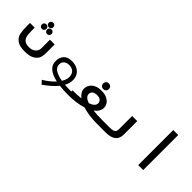

<svg xmlns="http://www.w3.org/2000/svg" viewBox="95 -1683 2810 2810"><g transform="rotate(45 1500.0 -278.0)"><path d="M60.5 -291V-351H158.5V-289.5Q158.5 -225 166 -184.8Q173.5 -144.5 204.2 -116.8Q235 -89 300.5 -89Q351.5 -89 382.8 -108.2Q414 -127.5 427.2 -152.8Q440.5 -178 440.5 -197V-384H539V-197Q539 -153.5 525.2 -111.5Q511.5 -69.5 458.5 -34.8Q405.5 0 300 0Q190 0 138 -39.8Q86 -79.5 73.2 -138Q60.5 -196.5 60.5 -291ZM253 -547.5Q253 -568 266.5 -581.2Q280 -594.5 300 -594.5Q320.5 -594.5 333.8 -581Q347 -567.5 347 -547.5Q347 -527.5 333.5 -514.2Q320 -501 300 -501Q280 -501 266.5 -514.2Q253 -527.5 253 -547.5ZM198.5 -459.5Q198.5 -479.5 212 -493Q225.5 -506.5 245 -506.5Q265 -506.5 278.8 -493Q292.5 -479.5 292.5 -459.5Q292.5 -439 279 -425.5Q265.5 -412 245 -412Q225 -412 211.8 -425.5Q198.5 -439 198.5 -459.5ZM305.5 -460Q305.5 -480 318.8 -493.5Q332 -507 352 -507Q372.5 -507 386 -493.5Q399.5 -480 399.5 -460Q399.5 -440 386 -426.2Q372.5 -412.5 352 -412.5Q332 -412.5 318.8 -426Q305.5 -439.5 305.5 -460Z M944.5 -22.5Q720 -71 720 -221Q720 -297 762 -344Q804 -391 893.5 -391Q954 -391 1000.5 -367.8Q1047 -344.5 1072.8 -302.2Q1098.5 -260 1098.5 -204.5Q1098.5 -139 1063 -73Q1122 -68 1201.5 -68V0Q1102 0 1020.5 -10Q982.5 37.5 933 80Q883.5 122.5 821 168.5L771 115.5Q877 52.5 944.5 -22.5ZM989.5 -82.5Q1028 -143.5 1028 -198Q1028 -257.5 994.2 -289.8Q960.5 -322 900 -322Q871 -322 846 -311.2Q821 -300.5 805.8 -278.5Q790.5 -256.5 790.5 -224Q790.5 -165 845.5 -131.2Q900.5 -97.5 989.5 -82.5Z M1373.5 -102.5Q1337.5 -129.5 1318.2 -162.5Q1299 -195.5 1299 -233Q1299 -271 1320.5 -307.2Q1342 -343.5 1388 -367.2Q1434 -391 1503 -391Q1570.5 -391 1616.2 -368.5Q1662 -346 1684 -311.2Q1706 -276.5 1706 -240.5Q1706 -200.5 1685.2 -165.8Q1664.5 -131 1626 -102.5Q1701 -93.5 1801.5 -93.5V0Q1716 0 1639.2 -10.5Q1562.5 -21 1499.5 -41.5Q1372.5 0 1198.5 0V-93.5Q1299.5 -93.5 1373.5 -102.5ZM1500 -129Q1548.5 -145.5 1573.2 -169.5Q1598 -193.5 1598.5 -222.5Q1598.5 -258 1575 -278.5Q1551.5 -299 1501.5 -299Q1452 -299 1427.8 -278.2Q1403.5 -257.5 1403.5 -222Q1403.5 -193 1427.5 -169.2Q1451.5 -145.5 1500 -129ZM1444.5 -483Q1444.5 -508.5 1460.8 -525Q1477 -541.5 1503 -541.5Q1529 -541.5 1545.5 -525Q1562 -508.5 1562 -483Q1562 -457.5 1545.5 -440.8Q1529 -424 1503 -424Q1477.5 -424 1461 -440.8Q1444.5 -457.5 1444.5 -483Z M1800 -93H1964Q2008 -93 2033.2 -100.2Q2058.5 -107.5 2069.8 -123.8Q2081 -140 2081 -168.5V-445H2186.5V-164.5Q2186.5 -84 2134.5 -42Q2082.5 0 1975.5 0H1800Z M2755 -725V0H2652V-725Z"/></g></svg>

Font: JuliaMono SemiBoldItalic
Style: Regular
Weight: 600
Italic angle: -9°
Monospace: yes
Designer: cormullion
Foundry: corm
Version: Version 0.049; ttfautohint (v1.8.4)